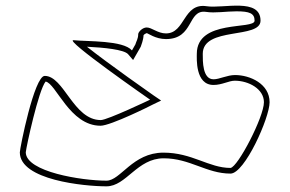

<svg xmlns="http://www.w3.org/2000/svg" viewBox="-20 -772 1023 678"><path d="M446 -594C414 -630 291 -625 240 -630C202 -634 510 -420 510 -420C510 -420 359 -348 336 -348C239 -348 206 -504 138 -504C101 -504 50 -248 50 -234C50 -136 278 -114 356 -114C426 -114 464 -213 558 -213C651 -213 709 -159 794 -159C844 -159 932 -356 932 -411C932 -476 863 -507 810 -507C782 -507 755 -492 734 -492C695 -492 696 -556 696 -582C696 -679 900 -633 900 -699C900 -781 768 -741 710 -750C626 -763 635 -654 566 -654C537 -654 516 -675 498 -675C483 -675 468 -659 468 -651C468 -635 461 -626 458 -615ZM450 -560 477 -607C479 -614 486 -629 487 -648C490 -652 498 -655 498 -655C502 -655 529 -634 566 -634C666 -634 641 -740 708 -730C739 -725 779 -732 815 -732C861 -732 879 -725 879 -699C879 -666 675 -705 675 -582C675 -566 669 -472 734 -472C764 -472 788 -487 809 -487C858 -487 912 -458 912 -411C912 -359 820 -182 794 -179C717 -179 659 -233 557 -233C448 -233 406 -134 356 -134C269 -134 72 -165 71 -234C73 -255 116 -453 141 -484C178 -478 226 -328 335 -328C371 -328 517 -401 518 -402L549 -417L521 -436C521 -436 361 -548 287 -607C348 -604 417 -597 432 -581Z"/></svg>

Font: CISF Camouflage Kit
Style: OuLn
Weight: 400
Designer: Robert Jablonski, Jasper
Foundry: Cannot Into Space Fonts
Version: Version 1.27